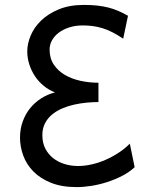

<svg xmlns="http://www.w3.org/2000/svg" viewBox="-20 -745 619 777"><path d="M478.5 -588.4Q455.6 -604 434.8 -614.5Q414.1 -625 394 -631.1Q374 -637.2 354.5 -639.6Q335 -642.1 314.9 -642.1Q285.6 -642.1 261 -634.3Q236.3 -626.5 218.5 -613.3Q200.7 -600.1 190.7 -582.3Q180.7 -564.5 180.7 -544.4Q180.7 -509.3 197.5 -483.9Q214.4 -458.5 242.2 -442.1Q270 -425.8 305.4 -418Q340.8 -410.2 378.4 -410.2V-332Q356 -332 330.3 -329.6Q304.7 -327.1 279.5 -321.5Q254.4 -315.9 231.2 -305.9Q208 -295.9 190.2 -281Q172.4 -266.1 161.9 -245.6Q151.4 -225.1 151.4 -197.8Q151.4 -167 163.3 -143.8Q175.3 -120.6 195.1 -105Q214.8 -89.4 241 -81.3Q267.1 -73.2 295.4 -73.2Q322.3 -73.2 350.6 -79.6Q378.9 -85.9 406.5 -97.9Q434.1 -109.9 459.5 -126.5Q484.9 -143.1 505.4 -163.6L524.9 -68.4Q503.4 -48.3 474.6 -33.4Q445.8 -18.6 414.1 -8.3Q382.3 2 350.1 7.1Q317.9 12.2 290.5 12.2Q229.5 12.2 186 -5.4Q142.6 -22.9 114.7 -51.5Q86.9 -80.1 74 -115.7Q61 -151.4 61 -188Q61 -223.6 72.3 -254.2Q83.5 -284.7 102.8 -308.1Q122.1 -331.5 147.9 -347.7Q173.8 -363.8 202.6 -371.1Q178.2 -380.4 157.7 -397Q137.2 -413.6 122.3 -435.5Q107.4 -457.5 98.9 -483.6Q90.3 -509.8 90.3 -537.1Q90.3 -567.4 104 -600.6Q117.7 -633.8 146 -661.4Q174.3 -689 217.5 -707Q260.7 -725.1 319.8 -725.1Q349.6 -725.1 373.8 -722.4Q397.9 -719.7 418.9 -714.4Q439.9 -709 459 -700.7Q478 -692.4 498 -681.2Z"/></svg>

Font: Andika New Basic
Style: Regular
Weight: 400
Designer: Victor Gaultney, Annie Olsen, Julie Remington, Don Collingsworth, Eric Hays
Foundry: SIL International
Version: Version 5.500